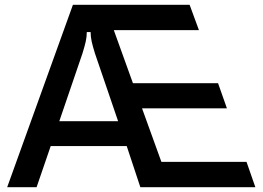

<svg xmlns="http://www.w3.org/2000/svg" viewBox="-20 -783 1099 803"><path d="M133 0H10L285 -763H773L812 -657H456L536 -435H892L929 -330H574L655 -106H1011L1048 0H567L510 -172H192ZM228 -276H474L377 -560Q368 -589 363.5 -609Q359 -629 359 -649H343Q343 -629 338.5 -609Q334 -589 325 -560Z"/></svg>

Font: Open Sauce Sans Medium
Style: Regular
Weight: 500
Designer: Alfredo Marco Pradil
Foundry: Creative Sauce Fz LLC
Version: Version 1.477